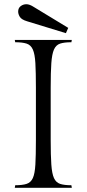

<svg xmlns="http://www.w3.org/2000/svg" viewBox="-20 -889 410 909"><path d="M220 -474V-226Q220 -153 223 -110Q226 -67 235.5 -46Q245 -25 264.5 -18.5Q284 -12 318 -12L320 0H50L52 -12Q86 -12 106 -18.5Q126 -25 135.5 -46Q145 -67 147.5 -110Q150 -153 150 -226V-474Q150 -547 147.5 -590Q145 -633 135.5 -654.5Q126 -676 106 -682.5Q86 -689 52 -689L50 -700H320L318 -689Q284 -689 264.5 -682.5Q245 -676 235.5 -654.5Q226 -633 223 -590Q220 -547 220 -474ZM105 -869Q120 -869 140 -856L303 -757L292 -732L109 -788Q82 -796 74 -809Q66 -822 66 -834Q66 -851 78 -860Q90 -869 105 -869Z"/></svg>

Font: Gilda Display
Style: Regular
Weight: 400
Designer: Eduardo Rodriguez Tunni
Foundry: Eduardo Rodriguez Tunni
Version: Version 1.002; ttfautohint (v1.8.4.7-5d5b);gftools[0.9.22]